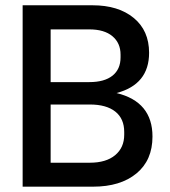

<svg xmlns="http://www.w3.org/2000/svg" viewBox="-20 -700 637 720"><path d="M64.9 0V-680.2H327.1Q423.8 -680.2 481.4 -632.8Q539.1 -585.4 539.1 -502Q539.1 -383.3 417 -351.1Q551.8 -318.4 551.8 -188Q551.8 -99.1 491.7 -49.6Q431.6 0 329.1 0ZM169.9 -89.8H316.9Q377.9 -89.8 411.9 -118.2Q445.8 -146.5 445.8 -194.8V-205.1Q445.8 -254.9 412.4 -281.5Q378.9 -308.1 316.9 -308.1H169.9ZM169.9 -392.1H314.9Q371.6 -392.1 401.9 -416.3Q432.1 -440.4 432.1 -484.9V-495.1Q432.1 -538.6 401.6 -564.2Q371.1 -589.8 314.9 -589.8H169.9Z"/></svg>

Font: TASA Orbiter Deck Medium
Style: Regular
Weight: 500
Designer: Weizhong Zhang
Version: Version 1.000;Glyphs 3.1.2 (3151)